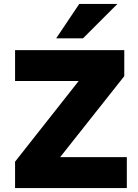

<svg xmlns="http://www.w3.org/2000/svg" viewBox="-20 -961 703 981"><path d="M57 0V-135L430 -608L443 -547H57V-705H615V-572L239 -97L227 -158H628V0ZM267 -765 385 -941H580L404 -765Z"/></svg>

Font: Nunito Sans 8pt Black
Style: Regular
Weight: 900
Version: Version 3.101;gftools[0.9.27]